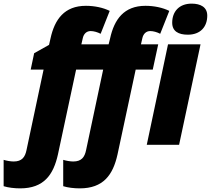

<svg xmlns="http://www.w3.org/2000/svg" viewBox="-125 -797 1161 1057"><path d="M909 -606C979 -606 1016 -650 1016 -711C1016 -758 979 -777 930 -777C860 -777 823 -732 823 -672C823 -625 857 -606 909 -606ZM-14 240C116 240 169 166 194 53L294 -414H443L349 29C341 68 324 92 278 92C262 92 239 88 223 83V228C248 236 283 240 314 240C444 240 497 166 522 53L622 -414H716L746 -553H651L659 -588C664 -610 679 -626 702 -626C719 -626 740 -620 757 -611L807 -737C771 -755 723 -765 676 -765C558 -765 504 -691 481 -585L473 -553H323L331 -588C336 -610 351 -626 374 -626C391 -626 412 -620 429 -611L479 -737C443 -755 395 -765 348 -765C230 -765 176 -691 153 -585L145 -550L63 -504L44 -414H115L21 29C13 68 -4 92 -50 92C-66 92 -89 88 -105 83V228C-80 236 -45 240 -14 240ZM683 0H861L979 -553H800Z"/></svg>

Font: Noto Sans SemiCondensed Black
Style: Italic
Weight: 900
Width: 4
Italic angle: -12°
Designer: Monotype Design Team
Foundry: Monotype Imaging Inc.
Version: Version 2.013